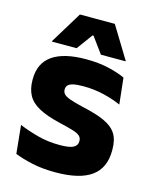

<svg xmlns="http://www.w3.org/2000/svg" viewBox="-107 -760 680 845"><g transform="rotate(15 233.0 -337.5)"><path d="M226 12Q167.5 12 120.5 1.8Q73.5 -8.5 40 -22L27 -150.5Q65.5 -134.5 112.2 -121.8Q159 -109 213.5 -109Q257 -109 275.2 -118.2Q293.5 -127.5 293.5 -147V-149Q293.5 -162.5 284.2 -171.2Q275 -180 252.2 -187Q229.5 -194 188.5 -203.5Q127 -218 91 -237.8Q55 -257.5 39.8 -286.2Q24.5 -315 24.5 -354.5V-358.5Q24.5 -431.5 76.5 -467.8Q128.5 -504 229.5 -504Q286.5 -504 332 -493.5Q377.5 -483 408.5 -468.5L421.5 -349Q385.5 -365 341.2 -375.5Q297 -386 248.5 -386Q219 -386 202.2 -382Q185.5 -378 178.8 -370.5Q172 -363 172 -352V-350.5Q172 -338.5 180 -330Q188 -321.5 209.2 -314Q230.5 -306.5 270.5 -297Q332.5 -283.5 370.5 -266.2Q408.5 -249 426 -221.8Q443.5 -194.5 443.5 -149.5V-145Q443.5 -65.5 390 -26.8Q336.5 12 226 12ZM151.5 -687H310.5L399 -542V-540H286.5L233.5 -612.5H229L176 -540H63V-542Z"/></g></svg>

Font: Anek Latin Medium
Style: Bold
Weight: 700
Version: Version 1.003